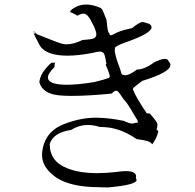

<svg xmlns="http://www.w3.org/2000/svg" viewBox="-20 -790 857 845"><path d="M454 35Q581 24 581 2Q581 -2 578 -6L579 -13Q579 -37 534 -37Q516 -37 490 -33Q446 -28 408 -28Q330 -28 277 -49Q199 -79 199 -155V-157Q215 -207 293 -218Q328 -240 367 -240Q392 -240 420 -231H426Q505 -231 581 -178Q612 -174 627.5 -169.5Q643 -165 650 -155Q670 -181 677 -213L669 -220Q673 -232 673 -241Q673 -245 670 -251.5Q667 -258 640 -290L631 -291H626Q574 -369 569 -389Q565 -393 565 -397Q565 -398 566 -401.5Q567 -405 606 -434Q730 -472 730 -504Q730 -512 722 -520Q719 -531 706 -531Q690 -531 659 -516Q616 -484 583 -484Q549 -459 533 -459Q515 -459 513.5 -469Q512 -479 498 -515Q485 -554 485 -569Q485 -571 486 -579Q487 -587 531 -603Q647 -643 647 -670Q647 -678 637 -685L610 -693H607Q594 -693 561 -666Q510 -656 485 -642Q474 -635 468 -635Q461 -635 461 -644V-645H460Q454 -645 449 -702Q434 -741 429.5 -748.5Q425 -756 405 -762Q381 -770 359 -770Q337 -770 317 -761Q289 -747 289 -738Q289 -735 292 -733L290 -735L291 -736Q294 -736 321 -721Q337 -730 348 -730Q358 -730 367.5 -719Q377 -708 394 -673Q404 -650 404 -638Q404 -631 397.5 -624Q391 -617 343 -614Q304 -595 273 -595Q256 -595 228.5 -605.5Q201 -616 146 -638L145 -637Q145 -636 149 -635L126 -653Q136 -650 136 -646Q136 -642 130 -642Q126 -642 125 -650Q130 -637 156 -588Q185 -545 277 -545Q323 -545 387 -557Q408 -563 420 -563Q429 -563 435.5 -557Q442 -551 448 -510L452 -514L445 -505Q463 -465 463 -454Q463 -449 459 -447Q444 -441 396 -429Q323 -417 275 -417Q191 -417 191 -449Q191 -467 220 -495V-501Q220 -514 225 -515L213 -513Q212 -515 210 -515Q204 -515 180.5 -487.5Q157 -460 153 -429Q167 -376 244 -370Q267 -368 297 -368Q366 -368 471 -378Q484 -391 492 -391Q495 -391 500.5 -386Q506 -381 524 -353Q536 -342 556 -309Q572 -281 583 -264Q587 -258 587 -254Q587 -249 578 -249H572Q569 -246 563 -246Q551 -246 525 -258Q457 -272 401 -272Q336 -272 264.5 -245Q193 -218 173 -155Q165 -130 165 -108Q165 -56 219.5 -14.5Q274 27 382 33Z"/></svg>

Font: Xiaobo Songti 小帛宋体
Style: Regular
Weight: 400
Version: Version 1.501;March 17, 2024;FontCreator 14.0.0.2814 64-bit